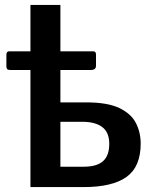

<svg xmlns="http://www.w3.org/2000/svg" viewBox="-20 -762 627 782"><path d="M104 0V-742H226V-345H331Q418 -345 466 -322Q514 -299 533.5 -261Q553 -223 553 -177Q553 -83 495.5 -41.5Q438 0 320 0ZM226 -83H321Q374 -83 399.5 -105.5Q425 -128 425 -176Q425 -223 396.5 -244.5Q368 -266 315 -266H226ZM371 -540V-494Q371 -477 350 -477H21Q12 -477 9 -481Q6 -485 6 -493V-538Q6 -553 17 -553H360Q371 -553 371 -540Z"/></svg>

Font: Libre Franklin SemiBold
Style: Regular
Weight: 600
Designer: Pablo Impallari, Rodrigo Fuenzalida, Nhung Nguyen
Foundry: Impallari Type
Version: Version 3.000